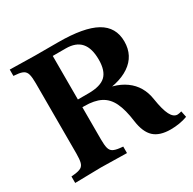

<svg xmlns="http://www.w3.org/2000/svg" viewBox="-159 -876 1054 1050"><g transform="rotate(-30 368.0 -351.0)"><path d="M630 11Q560 11 524.5 -22Q489 -55 479 -128Q469 -205 447 -250.5Q425 -296 385.5 -316Q346 -336 284 -336H235V-385H338Q414 -385 446.5 -416Q479 -447 479 -517Q479 -589 448 -624.5Q417 -660 353 -660H271V-133Q271 -97 276 -78Q281 -59 295.5 -51Q310 -43 337 -40L357 -38V3L194 0L30 3V-38L50 -40Q78 -43 92 -51Q106 -59 111 -78Q116 -97 116 -133V-577Q116 -613 111 -632.5Q106 -652 91.5 -660.5Q77 -669 50 -671L30 -673V-713L188 -710H334Q496 -710 573 -667Q650 -624 650 -533Q650 -443 577.5 -394Q505 -345 372 -345V-364Q484 -364 551.5 -315.5Q619 -267 632 -178Q643 -107 660 -74Q677 -41 702 -41Q711 -41 728 -46L736 -7Q712 2 684.5 6.5Q657 11 630 11Z"/></g></svg>

Font: Baskervville
Style: Bold
Weight: 700
Version: Version 1.100